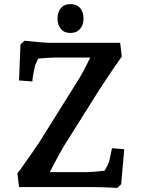

<svg xmlns="http://www.w3.org/2000/svg" viewBox="-20 -914 690 938"><path d="M438 0H73L65 -67L78 -84Q156 -193 177 -227L359 -518Q382 -553 421 -633H251Q230 -633 167 -628L152 -596Q148 -581 143.5 -557Q139 -533 138 -516L73 -521L80 -697L100 -715L121 -713Q186 -706 215 -705H567L575 -638Q557 -611 542 -591L468 -480L292 -200Q269 -162 223 -73H406Q428 -73 491 -80Q508 -109 512 -122Q516 -134 527 -190L587 -185L572 -14L553 4Q477 0 438 0ZM261 -823Q261 -855 277.5 -874.5Q294 -894 324 -894Q354 -894 371 -875.5Q388 -857 388 -823Q388 -792 371 -772.5Q354 -753 324 -753Q294 -753 277.5 -772.5Q261 -792 261 -823Z"/></svg>

Font: Andada Pro
Style: Bold
Weight: 700
Designer: Carolina Giovagnoli
Foundry: Huerta Tipografica
Version: Version 3.005; ttfautohint (v1.8.4)